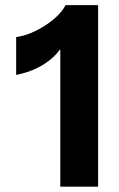

<svg xmlns="http://www.w3.org/2000/svg" viewBox="-20 -722 457 737"><path d="M186.7 -648.7C165.7 -631 142.3 -615.9 116.5 -603.3C90.7 -590.7 65.9 -582.8 42 -579.6V-434.4C71.6 -440.1 98.6 -449.1 122.8 -461C147 -472.9 168.2 -487.4 186.2 -504.5C195.8 -513.6 204.1 -523.2 211.4 -533.2V-5.5H356.6V-702.4H231.7C222.7 -684.4 207.7 -666.6 186.7 -648.7Z"/></svg>

Font: Diatome
Style: Bold
Weight: 700
Designer: 15.100.17
Foundry: 15.100.17
Version: Version 1.004;Fontself Maker 3.5.8